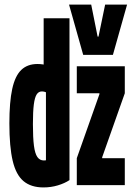

<svg xmlns="http://www.w3.org/2000/svg" viewBox="-20 -810 590 840"><path d="M170 10Q116 10 83 -17.5Q50 -45 35.5 -106.5Q21 -168 21 -270Q21 -364 33.5 -421Q46 -478 73 -504Q100 -530 144 -530Q169 -530 194 -522Q219 -514 241 -496L219 -380Q199 -397 187 -403.5Q175 -410 163 -410Q149 -410 140.5 -397Q132 -384 128 -353Q124 -322 124 -267Q124 -207 128.5 -172.5Q133 -138 143.5 -123Q154 -108 172 -108Q199 -108 219 -135L181 -70V-461H171V-730H284V-22Q263 -8 233 1Q203 10 170 10ZM316 0V-118L415 -398V-402H316V-520H526V-402L427 -122V-118H526V0ZM344 -570 282 -790H379L407 -650H411L440 -790H536L474 -570Z"/></svg>

Font: M PLUS Code Latin SemiExpanded
Style: Bold
Weight: 700
Width: 6
Designer: Coji Morishita
Foundry: UNDERFOREST DESIGN
Version: Version 1.002; ttfautohint (v1.8.3)